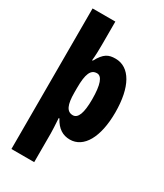

<svg xmlns="http://www.w3.org/2000/svg" viewBox="-242 -851 1008 1183"><g transform="rotate(30 262.0 -260.0)"><path d="M492 -275C492 -454 431 -563 328 -563C279 -563 249 -550 212 -482H207C211 -519 212 -556 212 -594V-760H50V240H212V35C212 14 210 -21 207 -71H212C242 -14 282 10 332 10C430 10 492 -98 492 -275ZM328 -273C328 -177 310 -129 273 -129C230 -129 212 -168 212 -256V-288C212 -388 230 -428 274 -428C309 -428 328 -378 328 -273Z"/></g></svg>

Font: Noto Sans Myanmar UI ExtraCondensed Black
Style: Regular
Weight: 900
Width: 2
Designer: Monotype Design Team
Foundry: Monotype Imaging Inc.
Version: Version 2.103